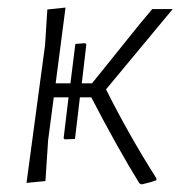

<svg xmlns="http://www.w3.org/2000/svg" viewBox="-20 -479 482 507"><path d="M50 4 99 -360 105 -454 153 -459 127 -259H166L179 -363L205 -365L208 -362L196 -259H223L351 -418L382 -455H436L260 -243Q320 -123 393 -8V-3Q380 2 354 8L348 5Q290 -89 221 -222H191L178 -112L151 -111L148 -114L161 -222H122L107 -108L100 -1Z"/></svg>

Font: Alegreya Sans SC Light
Style: Italic
Weight: 300
Italic angle: -7°
Designer: Juan Pablo del Peral
Foundry: Huerta Tipografica
Version: Version 2.007